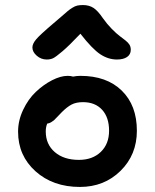

<svg xmlns="http://www.w3.org/2000/svg" viewBox="-20 -760 606 752"><path d="M163.1 -526.9Q141.1 -526.9 124 -541.7Q106.9 -556.6 106.9 -574.2Q106.9 -588.4 121.6 -606Q136.2 -623.5 190.9 -669.9Q204.1 -680.7 221.2 -695.8Q238.3 -710.9 245.4 -716.8Q252.4 -722.7 263.2 -729.5Q273.9 -736.3 283.2 -738.3Q292.5 -740.2 305.2 -740.2Q329.1 -740.2 346.2 -729Q363.3 -717.8 382.8 -689Q399.4 -665.5 417.7 -647Q436 -628.4 448.5 -619.1Q460.9 -609.9 471.4 -601.6Q481.9 -593.3 487.1 -585Q492.2 -576.7 492.2 -564.9Q492.2 -546.9 477.8 -536.9Q463.4 -526.9 438 -526.9Q403.8 -526.9 372.6 -547.6Q341.3 -568.4 294.9 -627.9Q251 -581.5 224.6 -559.1Q198.2 -536.6 187.5 -531.7Q176.8 -526.9 163.1 -526.9ZM293 -27.8Q187.5 -27.8 119.1 -89.1Q50.8 -150.4 50.8 -244.1Q50.8 -288.1 70.6 -329.8Q90.3 -371.6 120.1 -399.9Q149.9 -428.2 183.6 -445.6Q217.3 -462.9 245.1 -462.9Q257.3 -462.9 266.1 -460Q280.8 -462.9 294.9 -462.9Q397.9 -462.9 457 -405Q516.1 -347.2 516.1 -248Q516.1 -153.8 452.1 -90.8Q388.2 -27.8 293 -27.8ZM159.2 -245.1Q159.2 -194.8 194.6 -164.3Q230 -133.8 289.1 -133.8Q342.3 -133.8 374.8 -165Q407.2 -196.3 407.2 -248Q407.2 -300.3 379.9 -330.1Q352.5 -359.9 305.2 -359.9Q278.3 -359.9 260.5 -350.6Q242.7 -341.3 222.2 -320.8Q215.8 -314.5 205.6 -303.5Q195.3 -292.5 191.2 -288.8Q187 -285.2 179.9 -281Q172.9 -276.9 165 -275.9Q159.2 -262.7 159.2 -245.1Z"/></svg>

Font: Shantell Sans Irregular
Style: Regular
Weight: 500
Designer: Stephen Nixon, Anya Danilova, Shantell Martin
Foundry: Arrow Type
Version: Version 1.006;[9816181b4]